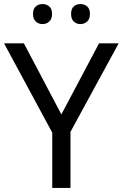

<svg xmlns="http://www.w3.org/2000/svg" viewBox="-20 -928 606 948"><path d="M283 -363 469 -714H566L328 -277V0H238V-273L0 -714H98ZM143 -859Q143 -885 157 -896.5Q171 -908 190 -908Q209 -908 223 -896.5Q237 -885 237 -859Q237 -834 223 -821.5Q209 -809 190 -809Q171 -809 157 -821.5Q143 -834 143 -859ZM331 -859Q331 -885 344.5 -896.5Q358 -908 377 -908Q396 -908 410 -896.5Q424 -885 424 -859Q424 -834 410 -821.5Q396 -809 377 -809Q358 -809 344.5 -821.5Q331 -834 331 -859Z"/></svg>

Font: Noto Sans Pahawh Hmong
Style: Regular
Weight: 400
Designer: Monotype Design Team
Foundry: Monotype Imaging Inc.
Version: Version 2.001; ttfautohint (v1.8.4.7-5d5b)